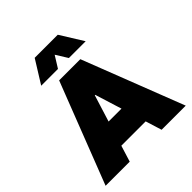

<svg xmlns="http://www.w3.org/2000/svg" viewBox="-241 -1095 1264 1264"><g transform="rotate(-45 390.5 -463.0)"><path d="M503.9 -113.3H277.3L242.2 0H17.6L292 -707H489.3L763.7 0H539.1ZM450.7 -285.2 392.6 -471.7H388.7L330.6 -285.2ZM283.2 -925.8H498L597.7 -765.6H441.4L390.6 -847.2L339.8 -765.6H183.6Z"/></g></svg>

Font: Wanted Sans ExtraBlack
Style: Regular
Weight: 900
Designer: Original Design by Kil Hyung-jin and Kang Hanbin, Wanted Lab, Inc; Hangeul from Source Han Sans by Jang Soo-young and Ka
Foundry: Wanted Lab, Inc.
Version: Version 1.001